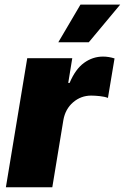

<svg xmlns="http://www.w3.org/2000/svg" viewBox="-20 -792 528 812"><path d="M4.9 0 95.2 -545.9H285.6L268.6 -441.4H274.4Q298.8 -499.5 335.4 -526.1Q372.1 -552.7 415.5 -552.7Q439.9 -552.7 464.4 -544.9L436.5 -377.9Q422.9 -383.3 401.9 -385.5Q380.9 -387.7 365.7 -387.7Q322.3 -387.7 289.3 -359.4Q256.3 -331.1 248 -284.2L201.2 0ZM226.6 -613.3 320.3 -772.5H488.3L355.5 -613.3Z"/></svg>

Font: Inter Black
Style: Italic
Weight: 900
Italic angle: -9.39999°
Designer: Rasmus Andersson
Foundry: rsms
Version: Version 4.000;git-a52131595